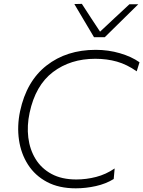

<svg xmlns="http://www.w3.org/2000/svg" viewBox="-20 -990 760 1019"><path d="M382 9.5Q293 9.5 229.5 -24.2Q166 -58 128.8 -116Q91.5 -174 80.8 -247.2Q70 -320.5 86.5 -399.5Q120.5 -559 227 -642.2Q333.5 -725.5 488 -725.5Q555 -725.5 616.5 -707.5Q678 -689.5 720.5 -659.5L705.5 -611.5Q653.5 -648 600.5 -663Q547.5 -678 485.5 -678Q354 -678 261 -607.5Q168 -537 137 -391Q122.5 -323.5 130.2 -260Q138 -196.5 168.8 -146.2Q199.5 -96 253.5 -66.8Q307.5 -37.5 385 -37.5Q438 -37.5 490.2 -51Q542.5 -64.5 588.5 -96L583.5 -40Q542.5 -14.5 489 -2.5Q435.5 9.5 382 9.5ZM479 -792.5Q453 -836.5 426.5 -880.8Q400 -925 374.5 -968.5L414.5 -969.5Q438 -933 462.2 -896Q486.5 -859 511 -822Q551 -859.5 589.2 -895.2Q627.5 -931 667 -967.5H714Q668.5 -923 625 -880Q581.5 -837 536 -792.5Z"/></svg>

Font: Commissioner ExtraLight
Style: Italic
Weight: 200
Italic angle: -12°
Designer: Kostas Bartsokas
Foundry: Kostas Bartsokas
Version: Version 1.000; ttfautohint (v1.8.3)